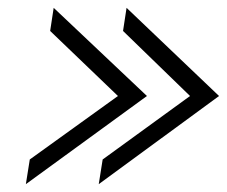

<svg xmlns="http://www.w3.org/2000/svg" viewBox="-20 -527 579 490"><path d="M46 -57 355 -282 117 -507 108 -448 281 -282 56 -120ZM232 -57 539 -282 303 -507 294 -448 465 -282 242 -120Z"/></svg>

Font: Charger Pro
Style: LitObl
Weight: 300
Designer: Jasper
Foundry: Cannot Into Space Fonts
Version: Version 1.09